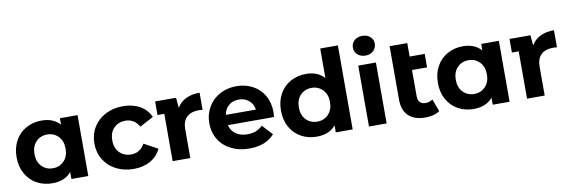

<svg xmlns="http://www.w3.org/2000/svg" viewBox="-55 -1224 4952 1670"><g transform="rotate(-10 2420.5 -389.5)"><path d="M618 -538V0H469V-62Q411 8 301 8Q225 8 163.5 -26Q102 -60 67 -123Q32 -186 32 -269Q32 -352 67 -415Q102 -478 163.5 -512Q225 -546 301 -546Q404 -546 462 -481V-538ZM465 -269Q465 -337 426 -377.5Q387 -418 328 -418Q268 -418 229 -377.5Q190 -337 190 -269Q190 -201 229 -160.5Q268 -120 328 -120Q387 -120 426 -160.5Q465 -201 465 -269Z M719 -269Q719 -349 757.5 -412Q796 -475 864.5 -510.5Q933 -546 1019 -546Q1104 -546 1167.5 -510.5Q1231 -475 1260 -409L1139 -344Q1097 -418 1018 -418Q957 -418 917 -378Q877 -338 877 -269Q877 -200 917 -160Q957 -120 1018 -120Q1098 -120 1139 -194L1260 -128Q1231 -64 1167.5 -28Q1104 8 1019 8Q933 8 864.5 -27.5Q796 -63 757.5 -126Q719 -189 719 -269Z M1697 -546V-395Q1671 -397 1663 -397Q1595 -397 1557 -361.5Q1519 -326 1519 -254V0H1363V-418H1303V-538H1488L1496 -447Q1523 -495 1575 -520.5Q1627 -546 1697 -546Z M2298 -225H1891Q1902 -175 1943 -146Q1984 -117 2045 -117Q2087 -117 2119.5 -129.5Q2152 -142 2180 -169L2263 -79Q2187 8 2041 8Q1950 8 1880 -27.5Q1810 -63 1772 -126Q1734 -189 1734 -269Q1734 -348 1771.5 -411.5Q1809 -475 1874.5 -510.5Q1940 -546 2021 -546Q2100 -546 2164 -512Q2228 -478 2264.5 -414.5Q2301 -351 2301 -267Q2301 -264 2298 -225ZM1889 -316H2154Q2146 -367 2110 -397.5Q2074 -428 2022 -428Q1969 -428 1933 -398Q1897 -368 1889 -316Z M2953 -742V0H2804V-62Q2746 8 2636 8Q2560 8 2498.5 -26Q2437 -60 2402 -123Q2367 -186 2367 -269Q2367 -352 2402 -415Q2437 -478 2498.5 -512Q2560 -546 2636 -546Q2739 -546 2797 -481V-742ZM2800 -269Q2800 -337 2761 -377.5Q2722 -418 2663 -418Q2603 -418 2564 -377.5Q2525 -337 2525 -269Q2525 -201 2564 -160.5Q2603 -120 2663 -120Q2722 -120 2761 -160.5Q2800 -201 2800 -269Z M3097 -538H3253V0H3097ZM3078 -700Q3078 -737 3105 -762Q3132 -787 3175 -787Q3218 -787 3245 -763Q3272 -739 3272 -703Q3272 -664 3245 -638.5Q3218 -613 3175 -613Q3132 -613 3105 -638Q3078 -663 3078 -700Z M3722 -26Q3699 -9 3665.5 -0.5Q3632 8 3596 8Q3499 8 3447 -41Q3395 -90 3395 -185V-657H3551V-538H3684V-419H3551V-187Q3551 -153 3568 -134.5Q3585 -116 3617 -116Q3653 -116 3681 -136Z M4339 -538V0H4190V-62Q4132 8 4022 8Q3946 8 3884.5 -26Q3823 -60 3788 -123Q3753 -186 3753 -269Q3753 -352 3788 -415Q3823 -478 3884.5 -512Q3946 -546 4022 -546Q4125 -546 4183 -481V-538ZM4186 -269Q4186 -337 4147 -377.5Q4108 -418 4049 -418Q3989 -418 3950 -377.5Q3911 -337 3911 -269Q3911 -201 3950 -160.5Q3989 -120 4049 -120Q4108 -120 4147 -160.5Q4186 -201 4186 -269Z M4827 -546V-395Q4801 -397 4793 -397Q4725 -397 4687 -361.5Q4649 -326 4649 -254V0H4493V-418H4433V-538H4618L4626 -447Q4653 -495 4705 -520.5Q4757 -546 4827 -546Z"/></g></svg>

Font: mBank
Style: Bold
Weight: 700
Designer: Julieta Ulanovsky
Foundry: Julieta Ulanovsky
Version: Version 7.200